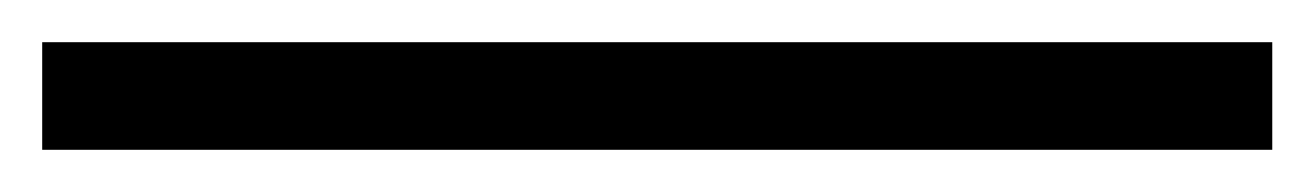

<svg xmlns="http://www.w3.org/2000/svg" viewBox="-25 1 623 91"><path d="M-5 72V21H578V72Z"/></svg>

Font: Noto Serif TC ExtraLight Medium
Style: Regular
Weight: 500
Version: Version 2.002-H1;hotconv 1.1.0;makeotfexe 2.6.0